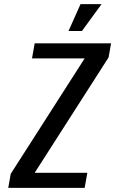

<svg xmlns="http://www.w3.org/2000/svg" viewBox="-20 -910 558 930"><path d="M20 0 32 -68 390 -627H135L148 -700H518L506 -632L148 -73H403L390 0ZM312 -760 370 -890H472L377 -760Z"/></svg>

Font: Cuprum Medium
Style: Italic
Weight: 500
Italic angle: -10°
Version: Version 3.000